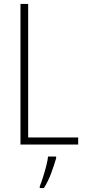

<svg xmlns="http://www.w3.org/2000/svg" viewBox="-20 -734 436 975"><path d="M84 0V-714H123V-36H377V0ZM265 70Q255 105 239.5 146.5Q224 188 203 221H182V212Q189 195 198 167Q207 139 214.5 110Q222 81 224 61H265Z"/></svg>

Font: Noto Sans Telugu Condensed ExtraLight
Style: Regular
Weight: 200
Width: 3
Designer: Jelle Bosma - Monotype Design Team
Foundry: Monotype Imaging Inc.
Version: Version 2.005; ttfautohint (v1.8.4.7-5d5b)